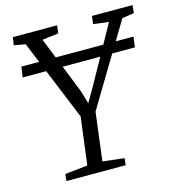

<svg xmlns="http://www.w3.org/2000/svg" viewBox="-110 -838 860 933"><g transform="rotate(-15 320.5 -371.5)"><path d="M109.5 0 113 -34.5 227 -47 257.5 -285.5 90.5 -693.5 33 -703.5 39 -743H261.5L256.5 -703.5L175 -693.5L290.5 -403.5L310 -338L347.5 -402.5L509.5 -693.5L432 -703.5L437 -743H641L637 -703.5L577 -694.5L333.5 -289.5L303 -47L411.5 -34.5L407.5 0ZM606 -594 599 -541.5H34.5L42 -594Z"/></g></svg>

Font: Merriweather 20pt Light
Style: Italic
Weight: 300
Italic angle: -7.8°
Version: Version 2.101